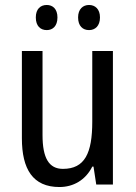

<svg xmlns="http://www.w3.org/2000/svg" viewBox="-20 -835 545 772"><path d="M124 -765C124 -730 143 -714 168 -714C192 -714 211 -730 211 -765C211 -799 192 -815 168 -815C143 -815 124 -799 124 -765ZM294 -765C294 -730 313 -714 338 -714C362 -714 382 -730 382 -765C382 -799 362 -815 338 -815C314 -815 294 -799 294 -765ZM434 -630H351V-346C351 -219 321 -156 233 -156C177 -156 151 -199 151 -292V-630H68V-279C68 -155 112 -83 219 -83C275 -83 324 -111 351 -165H356L367 -93H434Z"/></svg>

Font: Noto Sans Kannada UI Condensed
Style: Regular
Weight: 400
Width: 3
Designer: Jelle Bosma - Monotype Design Team
Foundry: Monotype Imaging Inc.
Version: Version 2.005